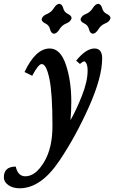

<svg xmlns="http://www.w3.org/2000/svg" viewBox="-103 -741 626 1024"><path d="M1.5 263.2Q-34.7 263.2 -58.6 246.1Q-82.5 229 -82.5 205.1Q-82.5 147.5 -19 147.5Q-7.8 199.2 32.2 199.2Q85.9 199.2 131.3 124.5Q176.8 49.8 176.8 -69.3Q176.8 -243.2 160.4 -321.3Q144 -399.4 119.6 -399.4Q101.6 -399.4 68.8 -336.9L27.8 -356.9Q86.9 -482.4 162.1 -482.4Q219.2 -482.4 248.3 -396.2Q277.3 -310.1 277.3 -198.2Q277.3 -146 272.9 -100.1Q302.2 -150.4 333.3 -228.5Q364.3 -306.6 364.3 -364.3Q364.3 -387.7 358.4 -400.6Q352.5 -413.6 346.2 -413.6Q338.9 -413.6 323.2 -399.9L303.2 -417.5Q356 -482.4 400.9 -482.4Q441.9 -482.4 441.9 -429.7Q441.9 -329.1 371.3 -171.1Q300.8 -13.2 214.8 114.7Q115.7 263.2 1.5 263.2ZM185.1 -561Q169.4 -562.5 164.1 -584.7Q158.7 -606.9 138.9 -616Q119.1 -625 119.1 -638.7Q123.5 -656.7 147.2 -666.3Q170.9 -675.8 184.1 -697.5Q197.3 -719.2 212.9 -720.7Q228.5 -719.2 234.1 -697.5Q239.7 -675.8 259.3 -666.5Q278.8 -657.2 278.8 -644Q274.4 -625.5 251 -616.2Q227.5 -606.9 214.1 -584.7Q200.7 -562.5 185.1 -561ZM392.6 -561Q377 -562.5 371.6 -584.7Q366.2 -606.9 346.4 -616Q326.7 -625 326.7 -638.7Q331.1 -656.7 354.7 -666.3Q378.4 -675.8 391.6 -697.5Q404.8 -719.2 420.4 -720.7Q436 -719.2 441.7 -697.5Q447.3 -675.8 466.8 -666.5Q486.3 -657.2 486.3 -644Q481.9 -625.5 458.5 -616.2Q435.1 -606.9 421.6 -584.7Q408.2 -562.5 392.6 -561Z"/></svg>

Font: Kelvinch
Style: Bold Italic
Weight: 700
Italic angle: -10°
Designer: Paul James Miller
Foundry: High-Logic / Made with FontCreator
Version: Version 3.30 September 23, 2016